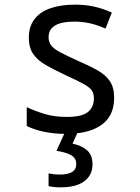

<svg xmlns="http://www.w3.org/2000/svg" viewBox="-20 -566 603 826"><path d="M262 10Q213 10 170 1Q127 -8 95 -24V-105Q129 -89 171 -76Q213 -63 267 -63Q332 -63 358 -84Q384 -105 384 -143Q384 -164 374.5 -177.5Q365 -191 338.5 -205.5Q312 -220 261 -243Q213 -266 177.5 -286Q142 -306 123 -333.5Q104 -361 104 -404Q104 -451 127.5 -482.5Q151 -514 195.5 -530Q240 -546 302 -546Q345 -546 383 -538Q421 -530 461 -512L434 -443Q395 -460 363.5 -466.5Q332 -473 301 -473Q244 -473 216.5 -456Q189 -439 189 -406Q189 -384 201.5 -369Q214 -354 242 -339.5Q270 -325 316 -304Q365 -283 399.5 -263.5Q434 -244 452.5 -217Q471 -190 471 -145Q471 -94 447.5 -60Q424 -26 377.5 -8Q331 10 262 10ZM240 240Q225 240 211.5 238.5Q198 237 189 235V180Q198 182 211.5 183.5Q225 185 238 185Q272 185 290 174Q308 163 308 140Q308 114 286 101.5Q264 89 223 83L262 -3H317L292 52Q331 60 354.5 80.5Q378 101 378 141Q378 187 343 213.5Q308 240 240 240Z"/></svg>

Font: Noto Sans Mono SemiCondensed
Style: Regular
Weight: 400
Width: 4
Designer: Monotype Design Team
Foundry: Monotype Imaging Inc.
Version: Version 2.010